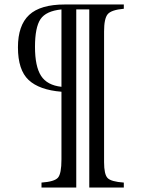

<svg xmlns="http://www.w3.org/2000/svg" viewBox="-20 -682 632 856"><path d="M532 154H378V-640H320V154H165V132Q223 128 238.5 110Q254 92 254 29V-273Q155 -281 107.5 -325.5Q60 -370 60 -471Q60 -569 110 -615.5Q160 -662 269 -662H532V-643Q476 -638 460 -618.5Q444 -599 444 -542V41Q444 95 459.5 111.5Q475 128 532 132ZM254 -295V-640Q185 -633 160.5 -596.5Q136 -560 136 -473Q136 -386 163 -344Q190 -302 254 -295Z"/></svg>

Font: STIX Math
Style: Regular
Weight: 400
Designer: MicroPress Inc., with final additions and corrections provided by Coen Hoffman, Elsevier (retired)
Version: Version 1.1.1